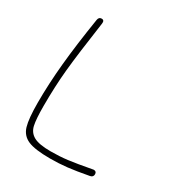

<svg xmlns="http://www.w3.org/2000/svg" viewBox="-169 -809 846 917"><g transform="rotate(30 254.0 -351.0)"><path d="M60 -202Q60 -306 71 -420.5Q82 -535 106 -685Q109 -702 124 -702Q140 -702 137 -682Q110 -496 101 -403Q92 -310 92 -202Q92 -130 99.5 -96.5Q107 -63 136 -47Q165 -31 229 -31Q278 -31 322 -36.5Q366 -42 446 -57L452 -58Q468 -58 468 -42Q468 -26 451 -23Q382 -10 337 -5Q292 0 244 0Q160 0 122 -16.5Q84 -33 72 -73.5Q60 -114 60 -202Z"/></g></svg>

Font: Mali ExtraLight
Style: Regular
Weight: 275
Version: Version 1.000; ttfautohint (v1.6)